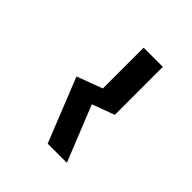

<svg xmlns="http://www.w3.org/2000/svg" viewBox="-21 -381 283 283"><g transform="rotate(-45 120.0 -240.0)"><path d="M120 -280 135 -240H220V-200H120L107 -235L20 -200V-240Z"/></g></svg>

Font: SOV_poster
Style: Bold
Weight: 700
Version: Version 1.00